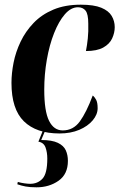

<svg xmlns="http://www.w3.org/2000/svg" viewBox="-20 -561 510 820"><path d="M234 9Q135 9 82 -43Q29 -95 29 -207Q29 -248 38 -293.5Q47 -339 68 -383Q89 -427 123.5 -463Q158 -499 208 -520Q258 -541 325 -541Q381 -541 412.5 -528Q444 -515 457 -493Q470 -471 470 -445Q470 -421 459 -397Q448 -373 421 -358Q394 -343 347 -343Q352 -368 355 -397Q358 -426 357 -460Q357 -501 345.5 -515.5Q334 -530 313 -530Q283 -530 257 -500Q231 -470 211 -419.5Q191 -369 180 -306Q169 -243 169 -178Q169 -86 189.5 -45Q210 -4 248 -4Q293 -4 321 -42.5Q349 -81 376 -153Q384 -147 390.5 -135Q397 -123 397 -99Q397 -72 376 -47Q355 -22 318.5 -6.5Q282 9 234 9ZM136 239Q108 239 89.5 235.5Q71 232 54 226L56 216Q70 220 84.5 222Q99 224 109 224Q141 224 161.5 202Q182 180 182 116Q182 90 174.5 69Q167 48 144 44L165 -8H175L156 37Q202 37 227 49Q252 61 261 81Q270 101 270 126Q270 183 230 211Q190 239 136 239Z"/></svg>

Font: Noto Serif Display ExtraCondensed ExtraBold
Style: Italic
Weight: 800
Width: 2
Italic angle: -12°
Designer: Monotype Design Team
Foundry: Monotype Imaging Inc.
Version: Version 2.009